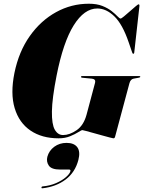

<svg xmlns="http://www.w3.org/2000/svg" viewBox="-20 -732 772 1030"><path d="M456.5 -712Q499.5 -712 529.5 -700Q559.5 -688 579.2 -672.2Q599 -656.5 610.2 -644.5Q621.5 -632.5 627 -632.5Q631 -632.5 645 -644Q659 -655.5 676.2 -670.8Q693.5 -686 707 -697.5Q720.5 -709 723.5 -709Q728.5 -709 728 -699.5L700.5 -453Q700 -443.5 695 -443.5Q691 -443.5 688.5 -452L670.5 -504.5Q637.5 -601.5 593.8 -644Q550 -686.5 502 -686.5Q432 -686.5 375.5 -596.2Q319 -506 283.5 -326Q259.5 -204 258.5 -134.5Q257.5 -65 274 -36.2Q290.5 -7.5 318.5 -7.5Q353 -7.5 391 -33.5Q429 -59.5 444.5 -117.5L490 -288Q495 -307.5 473 -310L421 -315Q414.5 -315.5 414.5 -320Q414.5 -324 421.5 -324H726.5Q732.5 -324 732.5 -320.5Q732.5 -317 726 -315.5L696.5 -310Q680.5 -307 674.5 -286L599 -4.5Q597 4.5 594.8 7.2Q592.5 10 588 10Q585.5 10 568.5 5.5Q551.5 1 528 -5.5Q504.5 -12 481 -18.5Q457.5 -25 441 -29.5Q424.5 -34 422 -34Q417 -34 399.8 -23Q382.5 -12 355.8 -1Q329 10 294.5 10Q205 10 143.8 -31.5Q82.5 -73 58.8 -151.5Q35 -230 57.5 -341Q81 -455.5 139.8 -538.5Q198.5 -621.5 280.8 -666.8Q363 -712 456.5 -712ZM302 177.5Q256.5 177.5 242 156.5Q227.5 135.5 234 109Q243 76 271.2 55.2Q299.5 34.5 337 34.5Q377.5 34.5 394.8 58Q412 81.5 400.5 126Q383 192.5 332.2 231Q281.5 269.5 208.5 278Q202 279 202.5 274Q203 268.5 208.5 268Q248.5 264.5 281 250.2Q313.5 236 333.8 218.2Q354 200.5 357.5 187Q360 177.5 350.5 177.5Z"/></svg>

Font: Fraunces 144pt Black
Style: Italic
Weight: 900
Italic angle: -16°
Version: Version 1.000;[0bf87f6ff]